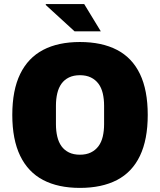

<svg xmlns="http://www.w3.org/2000/svg" viewBox="-20 -905 781 937"><path d="M370 12Q264 12 190.5 -26.5Q117 -65 78.5 -144.5Q40 -224 40 -344Q40 -465 78.5 -544Q117 -623 190.5 -661.5Q264 -700 370 -700Q477 -700 551 -661.5Q625 -623 663 -544Q701 -465 701 -344Q701 -224 663 -144.5Q625 -65 551 -26.5Q477 12 370 12ZM370 -150Q401 -150 423.5 -161Q446 -172 460.5 -191.5Q475 -211 481.5 -238.5Q488 -266 488 -299V-389Q488 -422 481.5 -449.5Q475 -477 460.5 -496.5Q446 -516 423.5 -527Q401 -538 370 -538Q339 -538 316.5 -527Q294 -516 280 -496.5Q266 -477 259.5 -449.5Q253 -422 253 -389V-299Q253 -266 259.5 -238.5Q266 -211 280 -191.5Q294 -172 316.5 -161Q339 -150 370 -150ZM472 -752H344L203 -881L204 -885H391Z"/></svg>

Font: Archivo SemiCondensed Black
Style: Regular
Weight: 900
Width: 4
Designer: Hector Gatti
Foundry: Omnibus-Type
Version: Version 2.001